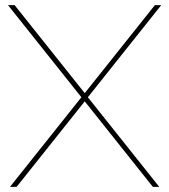

<svg xmlns="http://www.w3.org/2000/svg" viewBox="-20 -730 661 750"><path d="M37.1 -710 311 -366.2 585 -710H609.9L323.2 -350.1L602.1 0H577.1L311 -334L44.9 0H19L297.9 -350.1L11.2 -710Z"/></svg>

Font: Rawline Thin
Style: Regular
Weight: 250
Designer: Matt McInerney, Pablo Impallari, Rodrigo Fuenzalida
Foundry: Matt McInerney, Pablo Impallari, Rodrigo Fuenzalida
Version: Version 4.020;PS 004.020;hotconv 1.0.88;makeotf.lib2.5.64775